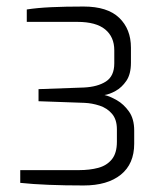

<svg xmlns="http://www.w3.org/2000/svg" viewBox="-20 -844 496 588"><path d="M236 -276Q178 -276 128.5 -278Q79 -280 42 -284V-323H222Q255 -323 281 -330Q307 -337 322.5 -356Q338 -375 338 -410V-448Q338 -478 323 -495.5Q308 -513 285 -520.5Q262 -528 239 -529L98 -534V-571L237 -576Q279 -578 304.5 -594.5Q330 -611 330 -650V-690Q330 -731 302 -754Q274 -777 217 -777H62V-815Q94 -820 137 -822Q180 -824 236 -824Q309 -824 345 -789.5Q381 -755 381 -698V-652Q381 -617 367 -596.5Q353 -576 334 -565.5Q315 -555 300 -553Q317 -549 338 -537Q359 -525 375 -502.5Q391 -480 391 -444V-404Q391 -342 350 -309Q309 -276 236 -276Z"/></svg>

Font: Exo Thin Light
Style: Regular
Weight: 300
Version: Version 2.000